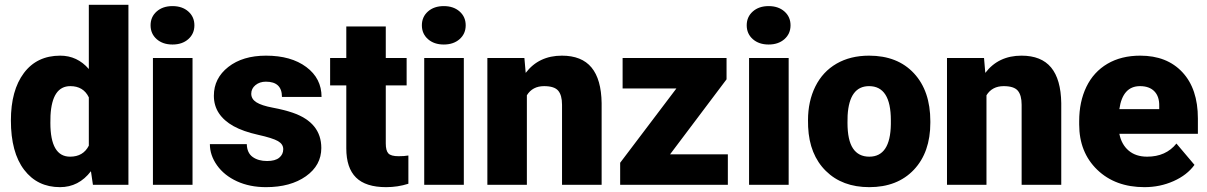

<svg xmlns="http://www.w3.org/2000/svg" viewBox="-20 -770 5031 800"><path d="M25.4 -268.1Q25.4 -393.6 79.6 -465.8Q133.8 -538.1 231 -538.1Q301.8 -538.1 350.1 -482.4V-750H515.1V0H367.2L358.9 -56.6Q308.1 9.8 230 9.8Q135.7 9.8 80.6 -62.5Q25.4 -134.8 25.4 -268.1ZM189.9 -257.8Q189.9 -117.2 272 -117.2Q326.7 -117.2 350.1 -163.1V-364.3Q327.6 -411.1 272.9 -411.1Q196.8 -411.1 190.4 -288.1Z M782.2 0H617.2V-528.3H782.2ZM607.4 -664.6Q607.4 -699.7 632.8 -722.2Q658.2 -744.6 698.7 -744.6Q739.3 -744.6 764.6 -722.2Q790 -699.7 790 -664.6Q790 -629.4 764.6 -606.9Q739.3 -584.5 698.7 -584.5Q658.2 -584.5 632.8 -606.9Q607.4 -629.4 607.4 -664.6Z M1160.2 -148.4Q1160.2 -169.4 1138.2 -182.1Q1116.2 -194.8 1054.7 -208.5Q993.2 -222.2 953.1 -244.4Q913.1 -266.6 892.1 -298.3Q871.1 -330.1 871.1 -371.1Q871.1 -443.8 931.2 -491Q991.2 -538.1 1088.4 -538.1Q1192.9 -538.1 1256.3 -490.7Q1319.8 -443.4 1319.8 -366.2H1154.8Q1154.8 -429.7 1087.9 -429.7Q1062 -429.7 1044.4 -415.3Q1026.9 -400.9 1026.9 -379.4Q1026.9 -357.4 1048.3 -343.8Q1069.8 -330.1 1116.9 -321.3Q1164.1 -312.5 1199.7 -300.3Q1318.8 -259.3 1318.8 -153.3Q1318.8 -81.1 1254.6 -35.6Q1190.4 9.8 1088.4 9.8Q1020.5 9.8 967.3 -14.6Q914.1 -39.1 884.3 -81.1Q854.5 -123 854.5 -169.4H1008.3Q1009.3 -132.8 1032.7 -116Q1056.2 -99.1 1092.8 -99.1Q1126.5 -99.1 1143.3 -112.8Q1160.2 -126.5 1160.2 -148.4Z M1587.4 -659.7V-528.3H1674.3V-414.1H1587.4V-172.4Q1587.4 -142.6 1598.1 -130.9Q1608.9 -119.1 1640.6 -119.1Q1665 -119.1 1681.6 -122.1V-4.4Q1637.2 9.8 1588.9 9.8Q1503.9 9.8 1463.4 -30.3Q1422.9 -70.3 1422.9 -151.9V-414.1H1355.5V-528.3H1422.9V-659.7Z M1912.6 0H1747.6V-528.3H1912.6ZM1737.8 -664.6Q1737.8 -699.7 1763.2 -722.2Q1788.6 -744.6 1829.1 -744.6Q1869.6 -744.6 1895 -722.2Q1920.4 -699.7 1920.4 -664.6Q1920.4 -629.4 1895 -606.9Q1869.6 -584.5 1829.1 -584.5Q1788.6 -584.5 1763.2 -606.9Q1737.8 -629.4 1737.8 -664.6Z M2165 -528.3 2170.4 -466.3Q2225.1 -538.1 2321.3 -538.1Q2403.8 -538.1 2444.6 -488.8Q2485.4 -439.5 2486.8 -340.3V0H2321.8V-333.5Q2321.8 -373.5 2305.7 -392.3Q2289.6 -411.1 2247.1 -411.1Q2198.7 -411.1 2175.3 -373V0H2010.7V-528.3Z M2772 -127H3012.7V0H2564V-91.8L2798.3 -401.4H2574.2V-528.3H3007.3V-439.5Z M3266.1 0H3101.1V-528.3H3266.1ZM3091.3 -664.6Q3091.3 -699.7 3116.7 -722.2Q3142.1 -744.6 3182.6 -744.6Q3223.1 -744.6 3248.5 -722.2Q3273.9 -699.7 3273.9 -664.6Q3273.9 -629.4 3248.5 -606.9Q3223.1 -584.5 3182.6 -584.5Q3142.1 -584.5 3116.7 -606.9Q3091.3 -629.4 3091.3 -664.6Z M3346.7 -269Q3346.7 -348.1 3377.4 -409.9Q3408.2 -471.7 3465.8 -504.9Q3523.4 -538.1 3601.1 -538.1Q3719.7 -538.1 3788.1 -464.6Q3856.4 -391.1 3856.4 -264.6V-258.8Q3856.4 -135.3 3787.8 -62.7Q3719.2 9.8 3602.1 9.8Q3489.3 9.8 3420.9 -57.9Q3352.5 -125.5 3347.2 -241.2ZM3511.2 -258.8Q3511.2 -185.5 3534.2 -151.4Q3557.1 -117.2 3602.1 -117.2Q3689.9 -117.2 3691.9 -252.4V-269Q3691.9 -411.1 3601.1 -411.1Q3518.6 -411.1 3511.7 -288.6Z M4080.1 -528.3 4085.4 -466.3Q4140.1 -538.1 4236.3 -538.1Q4318.8 -538.1 4359.6 -488.8Q4400.4 -439.5 4401.9 -340.3V0H4236.8V-333.5Q4236.8 -373.5 4220.7 -392.3Q4204.6 -411.1 4162.1 -411.1Q4113.8 -411.1 4090.3 -373V0H3925.8V-528.3Z M4748.5 9.8Q4627 9.8 4551.8 -62.7Q4476.6 -135.3 4476.6 -251.5V-265.1Q4476.6 -346.2 4506.6 -408.2Q4536.6 -470.2 4594.2 -504.2Q4651.9 -538.1 4731 -538.1Q4842.3 -538.1 4906.7 -469Q4971.2 -399.9 4971.2 -276.4V-212.4H4644Q4652.8 -168 4682.6 -142.6Q4712.4 -117.2 4759.8 -117.2Q4837.9 -117.2 4881.8 -171.9L4957 -83Q4926.3 -40.5 4869.9 -15.4Q4813.5 9.8 4748.5 9.8ZM4730 -411.1Q4657.7 -411.1 4644 -315.4H4810.1V-328.1Q4811 -367.7 4790 -389.4Q4769 -411.1 4730 -411.1Z"/></svg>

Font: Vazir Black
Style: Black
Weight: 900
Designer: Saber Rastikerdar
Foundry: Saber Rastikerdar
Version: Version 30.0.0